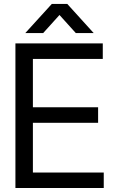

<svg xmlns="http://www.w3.org/2000/svg" viewBox="-20 -946 572 966"><path d="M57.6 0H502V-78.1H145.5V-328.1H473.6V-406.2H145.5V-649.4H497.1V-727.5H57.6ZM107.4 -779.8H197.3L279.3 -870.6L361.3 -779.8H451.2L318.4 -926.3H240.7Z"/></svg>

Font: Guggenheim Sans Display
Style: Regular
Weight: 400
Designer: Modified by Tom Baber under direction of Pentagram Design 2023
Foundry: rsms
Version: Version 1.001;Glyphs 3.1.2 (3151)